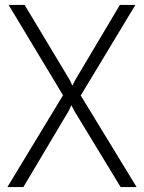

<svg xmlns="http://www.w3.org/2000/svg" viewBox="-20 -760 585 780"><path d="M236 -373 15 -740H80L264 -434L273 -414H275L285 -434L467 -740H530L308 -372L535 0H470L281 -311L271 -331H269L260 -311L75 0H10Z"/></svg>

Font: Encode Sans Compressed
Style: Light
Weight: 300
Designer: Pablo Impallari, Andres Torresi
Foundry: Pablo Impallari, Andres Torresi
Version: Version 1.000; ttfautohint (v1.00) -l 8 -r 50 -G 200 -x 14 -